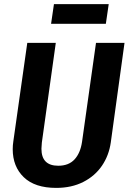

<svg xmlns="http://www.w3.org/2000/svg" viewBox="-20 -901 627 936"><path d="M520 -206Q511 -143 477 -93Q443 -43 386 -14Q329 15 254 15Q150 15 96 -37Q42 -89 42 -174Q42 -193 45 -212L113 -692H252L184 -206Q182 -186 182 -176Q182 -93 264 -93Q315 -93 343.5 -124Q372 -155 380 -210L448 -692H587ZM229 -785 243 -881H510L496 -785Z"/></svg>

Font: Fira Sans Condensed SemiBold
Style: Italic
Weight: 600
Width: 3
Italic angle: -8°
Designer: bBox Type GmbH & Carrois Corporate GbR & Edenspiekermann AG
Foundry: bBox Type GmbH & Carrois Corporate GbR & Edenspiekermann AG
Version: Version 4.301